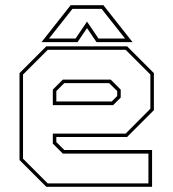

<svg xmlns="http://www.w3.org/2000/svg" viewBox="-20 -718 666 738"><path d="M468.5 -540 571.5 -437V-294.5L468.5 -191.5H196.5V-172L227 -141.5H564.5V0H158L55 -103V-437L158 -540ZM405.5 -412 444 -373.5V-343L415 -314H183V-373.5L221.5 -412ZM463 -526.5H163.5L68.5 -431.5V-108L163.5 -13H550.5V-127.5H221.5L183 -166V-204.5H463L558 -300V-431.5ZM399.5 -398.5H227L196.5 -368V-328H409.5L430.5 -349V-368ZM251.5 -698H377.5L489.5 -556H351L314.5 -610L278 -556H139.5ZM258.5 -684 168.5 -570H270.5L314.5 -635L358.5 -570H460.5L370.5 -684Z"/></svg>

Font: Tourney Thin Thin
Style: Regular
Weight: 250
Version: Version 1.015